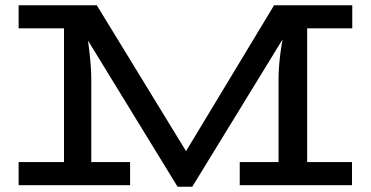

<svg xmlns="http://www.w3.org/2000/svg" viewBox="-20 -706 1414 732"><path d="M657 6 233 -686H349L724 -73L698 6ZM51 0V-88H476V0ZM224 -49V-686H295Q298 -670 302.5 -644Q307 -618 311 -587Q315 -556 319 -524Q323 -492 325.5 -462Q328 -432 328 -408V-49ZM51 -598V-686H326V-598ZM894 0V-88H1322V0ZM675 6 655 -73 1025 -686H1137L713 6ZM1042 -49V-408Q1042 -431 1044.5 -461.5Q1047 -492 1052 -524Q1057 -556 1062.5 -587Q1068 -618 1073 -644Q1078 -670 1082 -686H1151V-49ZM1044 -598V-686H1323V-598Z"/></svg>

Font: BioRhyme SemiExpanded
Style: Regular
Weight: 400
Width: 6
Designer: Aoife Mooney
Foundry: Aoife Mooney Type
Version: Version 1.600;gftools[0.9.33]